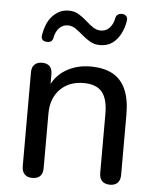

<svg xmlns="http://www.w3.org/2000/svg" viewBox="-53 -780 678 832"><g transform="rotate(5 286.0 -364.0)"><path d="M118 7Q97 7 85 -5Q73 -17 73 -40V-448Q73 -471 85 -482.5Q97 -494 118 -494Q139 -494 150.5 -482.5Q162 -471 162 -448V-366L151 -381Q172 -438 219.5 -467Q267 -496 328 -496Q387 -496 425 -475Q463 -454 482 -411Q501 -368 501 -302V-40Q501 -17 489.5 -5Q478 7 456 7Q434 7 422 -5Q410 -17 410 -40V-297Q410 -362 385 -392Q360 -422 305 -422Q241 -422 202.5 -382.5Q164 -343 164 -276V-40Q164 7 118 7ZM129 -586Q117 -586 110.5 -593.5Q104 -601 107 -616Q111 -639 119 -659Q127 -679 140.5 -694.5Q154 -710 172 -719.5Q190 -729 214 -729Q238 -729 257 -717.5Q276 -706 292 -691.5Q308 -677 324 -666Q340 -655 359 -655Q381 -655 396.5 -671.5Q412 -688 417 -716Q419 -725 426 -730Q433 -735 445 -735Q457 -734 463.5 -726.5Q470 -719 467 -704Q462 -674 448.5 -648.5Q435 -623 413.5 -607.5Q392 -592 360 -592Q336 -592 317 -603Q298 -614 281.5 -628.5Q265 -643 249 -654Q233 -665 215 -665Q193 -665 177.5 -649Q162 -633 157 -605Q155 -595 148 -590Q141 -585 129 -586Z"/></g></svg>

Font: Nunito ExtraLight Medium
Style: Regular
Weight: 500
Version: Version 3.602